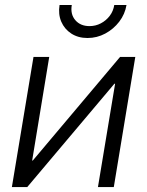

<svg xmlns="http://www.w3.org/2000/svg" viewBox="-20 -761 599 781"><path d="M442.9 0H378.4L448.2 -420.4H445.3L90.8 0H28.3L116.2 -529.3H180.2L110.8 -107.9H113.3L468.3 -529.3H530.3ZM335.9 -606.4Q297.9 -606.4 270 -624.5Q242.2 -642.6 229.2 -672.9Q216.3 -703.1 222.2 -740.7H272Q265.6 -703.1 286.4 -679Q307.1 -654.8 344.2 -654.8Q368.7 -654.8 390.1 -666Q411.6 -677.2 426.3 -696.5Q440.9 -715.8 444.8 -740.7H494.6Q488.3 -703.1 465.1 -672.9Q441.9 -642.6 408.2 -624.5Q374.5 -606.4 335.9 -606.4Z"/></svg>

Font: Inter 24pt Light
Style: Italic
Weight: 300
Italic angle: -9.3988°
Designer: Rasmus Andersson
Foundry: rsms
Version: Version 4.001;git-66647c0bb